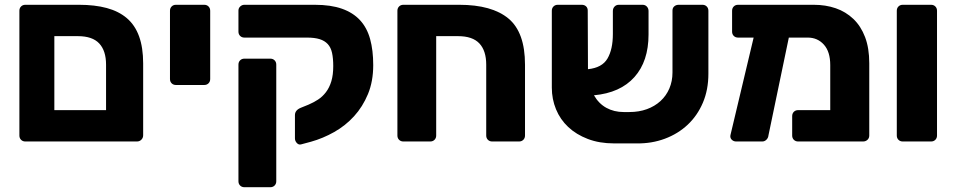

<svg xmlns="http://www.w3.org/2000/svg" viewBox="-20 -591 3995 802"><path d="M86 0Q75 0 68 -7Q61 -14 61 -25V-546Q61 -557 68 -564Q75 -571 86 -571H310Q376 -571 426 -557.5Q476 -544 510 -515Q544 -486 561 -439Q578 -392 578 -326V-26Q578 -15 570.5 -7.5Q563 0 552 0ZM207 -131H423V-321Q423 -379 394.5 -409.5Q366 -440 305 -440H207Z M715 -236Q704 -236 697 -243Q690 -250 690 -261V-546Q690 -557 697 -564Q704 -571 715 -571H833Q844 -571 851 -564Q858 -557 858 -546V-261Q858 -250 851 -243Q844 -236 833 -236Z M1238 12Q1228 15 1220 6.5Q1212 -2 1212 -13V-110Q1212 -131 1237 -141L1269 -154Q1290 -163 1308.5 -175Q1327 -187 1341.5 -206Q1356 -225 1364 -251.5Q1372 -278 1372 -315Q1372 -347 1367 -370Q1362 -393 1349 -407Q1336 -421 1315 -427.5Q1294 -434 1262 -434H1001Q990 -434 983 -441Q976 -448 976 -459V-547Q976 -557 983.5 -564Q991 -571 1001 -571H1295Q1362 -571 1408.5 -554.5Q1455 -538 1484 -506.5Q1513 -475 1526 -428Q1539 -381 1539 -319Q1539 -251 1517 -198Q1495 -145 1459 -105.5Q1423 -66 1376 -39.5Q1329 -13 1279 1ZM1001 191Q990 191 983 184Q976 177 976 166V-321Q976 -332 983 -339Q990 -346 1001 -346H1109Q1120 -346 1127 -339Q1134 -332 1134 -321V166Q1134 177 1127 184Q1120 191 1109 191Z M1665 0Q1654 0 1647 -7Q1640 -14 1640 -25V-546Q1640 -557 1647 -564Q1654 -571 1665 -571H1898Q2035 -571 2104 -513.5Q2173 -456 2173 -321V-25Q2173 -14 2166 -7Q2159 0 2148 0H2036Q2025 0 2018 -7Q2011 -14 2011 -25V-321Q2011 -379 1982.5 -409.5Q1954 -440 1893 -440H1802V-25Q1802 -14 1795 -7Q1788 0 1777 0Z M2609 -123Q2649 -123 2682 -135Q2715 -147 2739 -169Q2763 -191 2776 -221.5Q2789 -252 2789 -288V-547Q2789 -558 2796.5 -564.5Q2804 -571 2815 -571H2914Q2925 -571 2932 -564Q2939 -557 2939 -546V-283Q2939 -216 2916 -162Q2893 -108 2852.5 -70Q2812 -32 2757 -11.5Q2702 9 2639 8H2545Q2484 8 2435.5 -10.5Q2387 -29 2353.5 -60.5Q2320 -92 2302.5 -134.5Q2285 -177 2285 -225V-546Q2285 -557 2292 -564Q2299 -571 2310 -571H2410Q2421 -571 2428 -564.5Q2435 -558 2435 -547L2436 -302Q2495 -308 2517.5 -346.5Q2540 -385 2540 -449V-545Q2540 -556 2547 -563.5Q2554 -571 2565 -571H2664Q2675 -571 2682 -563.5Q2689 -556 2689 -545V-447Q2689 -335 2630 -269Q2571 -203 2461 -193Q2481 -158 2513 -140.5Q2545 -123 2585 -123Z M3275 -434 3190 -26Q3189 -15 3181.5 -7.5Q3174 0 3164 0H3055Q3044 0 3036.5 -7.5Q3029 -15 3031 -26L3128 -434H3063Q3052 -434 3045 -441Q3038 -448 3038 -459V-546Q3038 -557 3045 -564Q3052 -571 3063 -571H3379Q3429 -571 3471 -556.5Q3513 -542 3544.5 -512Q3576 -482 3593.5 -436Q3611 -390 3611 -327V-25Q3611 -14 3603.5 -7Q3596 0 3585 0H3314Q3303 0 3296 -7Q3289 -14 3289 -25V-106Q3289 -117 3296 -124Q3303 -131 3314 -131H3448V-319Q3448 -375 3421.5 -404.5Q3395 -434 3354 -434Z M3751 0Q3740 0 3733 -7Q3726 -14 3726 -25V-546Q3726 -557 3733 -564Q3740 -571 3751 -571H3869Q3880 -571 3887 -564Q3894 -557 3894 -546V-25Q3894 -14 3887 -7Q3880 0 3869 0Z"/></svg>

Font: Fz Rubik
Style: Bold
Weight: 700
Designer: Hubert and Fischer
Foundry: Hubert and Fischer
Version: Vit hóa bi FontZin.com